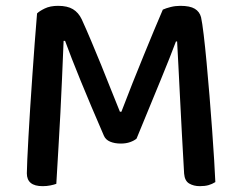

<svg xmlns="http://www.w3.org/2000/svg" viewBox="-20 -631 825 658"><path d="M448 -156Q440 -149 426 -144Q412 -139 394 -139Q373 -139 357.5 -145.5Q342 -152 336 -166Q290 -272 256.5 -354Q223 -436 203 -491H198Q195 -420 192.5 -360.5Q190 -301 187 -244Q184 -187 180.5 -128Q177 -69 173 -1Q165 2 152.5 4.5Q140 7 126 7Q72 7 72 -37Q72 -50 73.5 -83Q75 -116 77.5 -161.5Q80 -207 83.5 -262Q87 -317 91 -373.5Q95 -430 99 -484.5Q103 -539 107 -585Q115 -593 133.5 -602Q152 -611 179 -611Q211 -611 230 -599.5Q249 -588 260 -565Q276 -530 293 -489.5Q310 -449 327 -407.5Q344 -366 360 -325Q376 -284 391 -248H396Q415 -298 434.5 -347Q454 -396 472.5 -441Q491 -486 507.5 -526Q524 -566 538 -598Q549 -603 565 -607Q581 -611 598 -611Q631 -611 647.5 -601Q664 -591 669 -572Q673 -554 678 -512.5Q683 -471 688 -417Q693 -363 698 -302.5Q703 -242 707 -185.5Q711 -129 714 -81.5Q717 -34 718 -7Q707 0 694.5 3.5Q682 7 665 7Q644 7 628.5 -2Q613 -11 611 -36Q607 -104 603.5 -170Q600 -236 597 -295Q594 -354 591.5 -404Q589 -454 587 -489H583Q564 -438 531.5 -359Q499 -280 448 -156Z"/></svg>

Font: Baloo 2 Medium
Style: Regular
Weight: 500
Designer: Sarang Kulkarni and Ek Type
Foundry: Ek Type
Version: Version 1.640;hotconv 1.0.111;makeotfexe 2.5.65597; ttfautoh